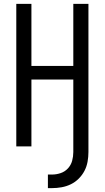

<svg xmlns="http://www.w3.org/2000/svg" viewBox="-20 -755 540 990"><path d="M227 215V145H248Q271 145 293 137.5Q315 130 330.5 113Q346 96 352 74Q358 52 358 29V-345H142V0H64V-735H142V-415H358V-735H436V29Q436 54 431.5 79Q427 104 415.5 126Q404 148 386 166Q368 184 345.5 195Q323 206 298 210.5Q273 215 248 215Z"/></svg>

Font: Iosevka Custom
Style: Regular
Weight: 400
Monospace: yes
Designer: Belleve Invis
Foundry: Belleve Invis
Version: Version 32.5.0; ttfautohint (v1.8.4)